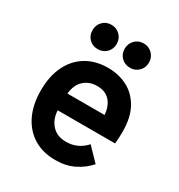

<svg xmlns="http://www.w3.org/2000/svg" viewBox="-173 -837 903 966"><g transform="rotate(30 278.5 -353.5)"><path d="M288.5 12Q215 12 161.8 -21Q108.5 -54 79.8 -114.2Q51 -174.5 51 -256Q51 -338.5 80.2 -398.5Q109.5 -458.5 162.8 -490.8Q216 -523 288.5 -523Q350.5 -523 401 -497Q451.5 -471 481.5 -417.2Q511.5 -363.5 511.5 -280.5Q511.5 -267.5 510.8 -248.8Q510 -230 508 -211H174.5Q177.5 -158.5 207.8 -126.5Q238 -94.5 289 -94.5Q357.5 -94.5 403.5 -146L475.5 -71.5Q442.5 -34 395.8 -11Q349 12 288.5 12ZM175 -308.5H390.5Q387 -358.5 360.5 -387.5Q334 -416.5 286 -416.5Q242 -416.5 211 -389.2Q180 -362 175 -308.5ZM382.5 -578Q351.5 -578 331.5 -598Q311.5 -618 311.5 -648Q311.5 -678 331.5 -698.5Q351.5 -719 382.5 -719Q412 -719 432.2 -698.5Q452.5 -678 452.5 -648Q452.5 -618 432.2 -598Q412 -578 382.5 -578ZM194.5 -578Q164 -578 144.2 -598Q124.5 -618 124.5 -648Q124.5 -678 144.2 -698.5Q164 -719 194.5 -719Q224.5 -719 244.8 -698.5Q265 -678 265 -648Q265 -618 244.8 -598Q224.5 -578 194.5 -578Z"/></g></svg>

Font: Overpass
Style: Bold
Weight: 700
Designer: Delve Withrington, Dave Bailey, Thomas Jockin
Foundry: Delve Fonts LLC
Version: Version 4.000; ttfautohint (v1.8.3)